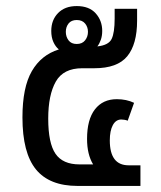

<svg xmlns="http://www.w3.org/2000/svg" viewBox="-20 -613 532 633"><path d="M236 0Q143 0 98.5 -54.5Q54 -109 54 -226Q54 -325 85 -378.5Q116 -432 174 -450Q163 -459 156 -474.5Q149 -490 149 -511Q149 -547 171.5 -570Q194 -593 233 -593Q274 -593 295.5 -569Q317 -545 317 -511Q317 -495 312.5 -482Q308 -469 301 -460Q338 -464 348 -484.5Q358 -505 358 -552V-584H432V-545Q432 -467 399.5 -427.5Q367 -388 291 -388H251Q189 -388 164 -344Q139 -300 139 -222Q139 -141 163 -106Q187 -71 242 -71H287Q267 -104 267 -155Q267 -219 293 -252.5Q319 -286 365 -286Q397 -286 422 -274L401 -215Q397 -217 390.5 -218Q384 -219 380 -219Q362 -219 352 -200.5Q342 -182 342 -150Q342 -68 404 -68H443V0ZM233 -468Q251 -468 260.5 -480Q270 -492 270 -508Q270 -524 260.5 -535.5Q251 -547 233 -547Q215 -547 206 -535.5Q197 -524 197 -508Q197 -492 206 -480Q215 -468 233 -468Z"/></svg>

Font: Noto Sans Thai SemCond
Style: Regular
Weight: 400
Width: 4
Designer: Monotype Design Team
Foundry: Monotype Imaging Inc.
Version: Version 2.002; ttfautohint (v1.8.4.7-5d5b)